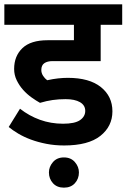

<svg xmlns="http://www.w3.org/2000/svg" viewBox="-30 -659 582 883"><path d="M195 134Q195 108 213.5 86.5Q232 65 264 65Q296 65 314.5 86.5Q333 108 333 134Q333 163 314.5 183.5Q296 204 264 204Q232 204 213.5 183.5Q195 163 195 134ZM154 -186Q136 -196 115 -211Q94 -226 76.5 -245.5Q59 -265 47 -289.5Q35 -314 35 -342Q35 -401 73 -437.5Q111 -474 189 -474H310V-545H-10V-639H532V-545H433V-378H212Q188 -378 174 -368.5Q160 -359 160 -337Q160 -323 168 -310.5Q176 -298 187 -290Q214 -296 237.5 -298.5Q261 -301 282 -301Q381 -301 434 -258.5Q487 -216 487 -147Q487 -78 431.5 -34Q376 10 265 10Q222 10 183.5 2.5Q145 -5 112.5 -17Q80 -29 54 -44.5Q28 -60 10 -75L62 -159Q104 -126 154 -108Q204 -90 260 -90Q314 -90 338 -106.5Q362 -123 362 -149Q362 -175 338 -189Q314 -203 272 -203Q240 -203 212 -199Q184 -195 154 -186Z"/></svg>

Font: Ek Mukta
Style: Bold
Weight: 700
Designer: Girish Dalvi and Yashodeep Gholap
Foundry: Ek Type
Version: Version 2.538;PS 1.002;hotconv 16.6.51;makeotf.lib2.5.65220;